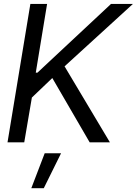

<svg xmlns="http://www.w3.org/2000/svg" viewBox="-20 -748 719 1009"><path d="M19.5 0 139.6 -727.5H227.5L168 -366.2H176.8L563.5 -727.5H678.7L319.3 -399.4L557.6 0H451.2L254.9 -337.9L147.5 -235.4L107.4 0ZM144.5 241.2 214.8 57.6H300.8L210 241.2Z"/></svg>

Font: Inter Tight
Style: Italic
Weight: 400
Italic angle: -9.39999°
Designer: Rasmus Andersson
Foundry: rsms
Version: Version 3.002